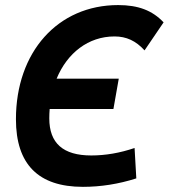

<svg xmlns="http://www.w3.org/2000/svg" viewBox="-20 -723 662 753"><path d="M305.2 9.8C374.5 9.8 444.8 -1 514.6 -23.4L507.8 -142.6C450.2 -123 393.6 -113.3 337.9 -113.3C227.1 -113.3 173.3 -161.6 173.3 -258.8C173.3 -271 173.8 -283.2 174.8 -295.4H424.8L445.8 -414.6H202.1C243.7 -515.1 326.2 -580.1 429.2 -580.1C475.6 -580.1 512.7 -563 546.9 -525.4L621.6 -635.3C577.6 -682.1 522 -703.1 443.4 -703.1C206.5 -703.1 42.5 -519 42.5 -255.4C42.5 -78.6 130.4 9.8 305.2 9.8Z"/></svg>

Font: Cascadia Mono NF
Style: Bold Italic
Weight: 700
Italic angle: -10°
Monospace: yes
Designer: Aaron Bell
Foundry: Saja Typeworks
Version: Version 2404.023